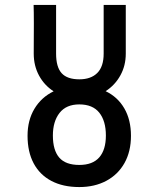

<svg xmlns="http://www.w3.org/2000/svg" viewBox="-20 -745 640 777"><path d="M91.5 -195.5Q91.5 -258.5 119.5 -305Q147.5 -351.5 197 -375.5Q159.5 -399.5 138 -439.2Q116.5 -479 116.5 -528L117 -651Q117 -699 116 -725H207V-528Q207 -473.5 229.5 -448.8Q252 -424 301 -424Q348 -424 373.8 -449.8Q399.5 -475.5 399.5 -528V-725H489V-528Q489 -479.5 467.2 -440Q445.5 -400.5 407.5 -376Q456.5 -352.5 483.2 -306.2Q510 -260 510 -195.5Q510 -132 483.8 -85.2Q457.5 -38.5 410.2 -13.2Q363 12 301 12Q235 12 188 -12.8Q141 -37.5 116.2 -84Q91.5 -130.5 91.5 -195.5ZM408.5 -196.5Q408.5 -255.5 381.8 -289Q355 -322.5 301 -322.5Q248 -322.5 221 -288Q194 -253.5 194 -196.5Q194 -137 219.8 -107.2Q245.5 -77.5 301 -77.5Q355 -77.5 381.8 -108.2Q408.5 -139 408.5 -196.5Z"/></svg>

Font: JuliaMono Medium
Style: Regular
Weight: 500
Monospace: yes
Designer: cormullion
Foundry: corm
Version: Version 0.054; ttfautohint (v1.8.4)